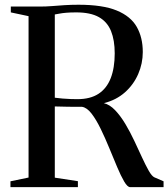

<svg xmlns="http://www.w3.org/2000/svg" viewBox="-20 -770 693 790"><path d="M23 0V-24L97.5 -39.5V-703.5L24.5 -719V-743H143.5Q169.5 -743 194.5 -745Q219.5 -747 246.2 -748.8Q273 -750.5 303 -750.5Q402.5 -750.5 460.2 -726.8Q518 -703 542.8 -659.2Q567.5 -615.5 567.5 -556Q567.5 -508.5 548.5 -465Q529.5 -421.5 494 -390Q458.5 -358.5 407.5 -345.5Q432 -339.5 454 -316.2Q476 -293 495.8 -260Q515.5 -227 532.5 -190.8Q549.5 -154.5 564.5 -122Q579.5 -89.5 592 -67.5Q604.5 -45.5 615 -40.5L653 -24V0H515.5Q504.5 0 491 -23Q477.5 -46 462 -82.8Q446.5 -119.5 429.5 -161Q412.5 -202.5 394.2 -240Q376 -277.5 356.8 -302.5Q337.5 -327.5 317.5 -330.5Q306.5 -330.5 290.8 -330.5Q275 -330.5 258.2 -330.8Q241.5 -331 227.5 -331.5Q213.5 -332 205.5 -332V-39L300.5 -24.5V0ZM298.5 -362Q351.5 -362 385.2 -384Q419 -406 435.5 -448.2Q452 -490.5 452 -550.5Q452 -604.5 436.8 -642.2Q421.5 -680 387 -699.5Q352.5 -719 294 -719Q269 -719 252 -717.5Q235 -716 224 -713.8Q213 -711.5 205.5 -710.5V-368Q219.5 -366 237.2 -364.5Q255 -363 271.2 -362.5Q287.5 -362 298.5 -362Z"/></svg>

Font: Merriweather 120pt
Style: Regular
Weight: 400
Version: Version 2.100